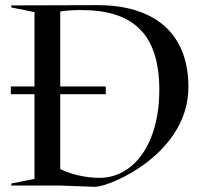

<svg xmlns="http://www.w3.org/2000/svg" viewBox="-20 -721 798 746"><path d="M22 -385V-355H114V-26L24 -8V0H216L350 5C416 2 712 -127 712 -383C712 -599 572 -702 356 -701L24 -700V-692L114 -674V-385ZM214 -64V-355H391V-385H214V-676C236 -681 280 -682 295 -682C489 -682 599 -597 599 -372C599 -161 499 -30 366 -30C315 -30 257 -43 214 -64Z"/></svg>

Font: Mazius Display
Style: Regular
Weight: 400
Designer: Alberto Casagrande & Collletttivo
Foundry: Collletttivo
Version: Version 2.000;Glyphs 3.2 (3217)